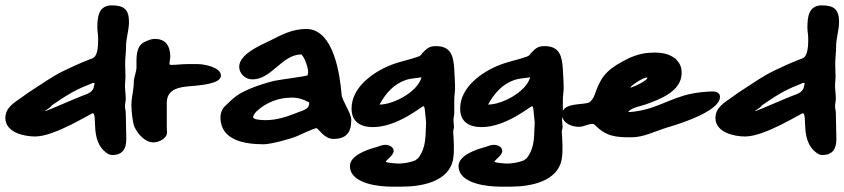

<svg xmlns="http://www.w3.org/2000/svg" viewBox="-22 -644 3149 716"><path d="M397 -66C436 -66 449 -90 449 -126C449 -158 447 -191 447 -223C447 -231 444 -240 444 -248C444 -257 447 -266 447 -275C447 -292 444 -309 444 -326C444 -336 446 -347 446 -357C446 -378 444 -398 445 -419C446 -437 448 -453 448 -471C448 -502 459 -531 459 -562C459 -608 441 -624 395 -624C345 -624 341 -580 341 -541C341 -528 344 -514 344 -501C344 -485 345 -436 324 -427L301 -418C273 -407 245 -394 218 -381C178 -362 141 -336 104 -312C88 -302 74 -292 59 -281C31 -261 -2 -243 -2 -204C-2 -150 68 -135 109 -135C183 -135 317 -222 325 -222C342 -211 314 -118 375 -74C381 -69 389 -66 397 -66ZM145 -230C149 -233 169 -245 171 -251C220 -284 251 -306 311 -329C315 -330 323 -335 326 -335C328 -335 330 -334 331 -333C326 -318 330 -315 318 -303C313 -298 306 -295 299 -292L283 -286C271 -282 152 -230 148 -230Z M549 -113C569 -113 601 -126 601 -151C601 -156 600 -161 600 -166V-261C600 -324 670 -320 714 -325C727 -327 802 -332 802 -362C802 -394 737 -405 716 -405H676C656 -405 637 -402 617 -402C615 -402 613 -402 611 -403L610 -407C610 -416 613 -424 613 -433C613 -471 597 -499 555 -499C542 -499 529 -493 518 -488C483 -472 487 -427 487 -394C487 -375 477 -356 477 -338C477 -309 468 -281 468 -252C468 -234 472 -189 479 -172C490 -146 519 -113 549 -113Z M1127 -372 1125 -363C1121 -360 1023 -347 1003 -343C964 -334 892 -311 858 -285C843 -274 830 -260 817 -248C806 -238 800 -222 800 -207C800 -120 891 -106 962 -106C987 -106 1062 -126 1085 -136C1098 -142 1150 -166 1158 -166C1165 -166 1186 -126 1221 -126C1271 -126 1288 -151 1288 -198C1288 -221 1253 -271 1252 -290C1246 -364 1223 -536 1120 -536C1068 -536 1027 -514 982 -491C949 -475 870 -442 870 -395C870 -369 893 -348 919 -348C992 -348 1029 -441 1102 -441C1115 -429 1129 -386 1127 -372ZM922 -207C922 -215 931 -225 936 -230C971 -262 1017 -280 1065 -280C1091 -280 1109 -274 1131 -262V-258C1131 -237 1107 -232 1089 -225C1053 -210 1010 -196 971 -196C965 -196 922 -196 922 -207Z M1393 -254C1416 -295 1445 -330 1492 -346C1514 -353 1540 -353 1550 -356C1536 -302 1446 -254 1393 -254ZM1283 -25C1283 43 1396 52 1437 52H1479C1549 52 1654 34 1668 -52C1673 -83 1670 -121 1668 -152C1668 -159 1671 -165 1671 -171C1671 -180 1669 -188 1669 -196C1669 -205 1672 -214 1672 -223V-273C1672 -286 1675 -301 1675 -315C1675 -339 1673 -363 1672 -386C1669 -433 1661 -472 1604 -472C1577 -472 1569 -462 1552 -445C1550 -439 1543 -435 1538 -433C1505 -421 1470 -415 1437 -402C1370 -376 1289 -319 1289 -239C1289 -190 1322 -170 1369 -170C1460 -170 1551 -248 1557 -248C1560 -248 1562 -239 1562 -237L1567 -188C1564 -138 1569 -96 1538 -55C1535 -51 1530 -50 1527 -46C1506 -38 1484 -34 1462 -34C1455 -34 1423 -37 1417 -40V-41C1417 -47 1446 -64 1446 -81C1446 -97 1428 -104 1414 -104C1402 -104 1389 -97 1377 -94C1347 -86 1283 -64 1283 -25Z M1798 -254C1821 -295 1850 -330 1897 -346C1919 -353 1945 -353 1955 -356C1941 -302 1851 -254 1798 -254ZM1688 -25C1688 43 1801 52 1842 52H1884C1954 52 2059 34 2073 -52C2078 -83 2075 -121 2073 -152C2073 -159 2076 -165 2076 -171C2076 -180 2074 -188 2074 -196C2074 -205 2077 -214 2077 -223V-273C2077 -286 2080 -301 2080 -315C2080 -339 2078 -363 2077 -386C2074 -433 2066 -472 2009 -472C1982 -472 1974 -462 1957 -445C1955 -439 1948 -435 1943 -433C1910 -421 1875 -415 1842 -402C1775 -376 1694 -319 1694 -239C1694 -190 1727 -170 1774 -170C1865 -170 1956 -248 1962 -248C1965 -248 1967 -239 1967 -237L1972 -188C1969 -138 1974 -96 1943 -55C1940 -51 1935 -50 1932 -46C1911 -38 1889 -34 1867 -34C1860 -34 1828 -37 1822 -40V-41C1822 -47 1851 -64 1851 -81C1851 -97 1833 -104 1819 -104C1807 -104 1794 -97 1782 -94C1752 -86 1688 -64 1688 -25Z M2074 -217C2074 -185 2110 -171 2137 -171C2154 -171 2172 -182 2187 -182C2189 -182 2192 -181 2194 -180C2239 -135 2271 -132 2333 -132C2377 -132 2417 -153 2458 -166C2484 -174 2663 -224 2663 -283C2663 -298 2648 -303 2635 -303C2609 -302 2584 -300 2559 -295C2475 -279 2420 -232 2324 -226C2323 -226 2322 -226 2322 -227C2322 -228 2322 -229 2323 -230C2340 -244 2363 -247 2384 -254C2438 -273 2520 -303 2520 -372C2520 -397 2512 -410 2495 -427H2494C2472 -444 2444 -448 2417 -448C2411 -448 2404 -447 2398 -447C2363 -445 2328 -431 2298 -414C2234 -379 2216 -350 2195 -289C2192 -280 2185 -270 2178 -264C2164 -250 2074 -266 2074 -217ZM2329 -318C2329 -323 2375 -355 2390 -355C2391 -355 2392 -355 2392 -354C2392 -343 2343 -321 2330 -317Z M3045 -66C3084 -66 3097 -90 3097 -126C3097 -158 3095 -191 3095 -223C3095 -231 3092 -240 3092 -248C3092 -257 3095 -266 3095 -275C3095 -292 3092 -309 3092 -326C3092 -336 3094 -347 3094 -357C3094 -378 3092 -398 3093 -419C3094 -437 3096 -453 3096 -471C3096 -502 3107 -531 3107 -562C3107 -608 3089 -624 3043 -624C2993 -624 2989 -580 2989 -541C2989 -528 2992 -514 2992 -501C2992 -485 2993 -436 2972 -427L2949 -418C2921 -407 2893 -394 2866 -381C2826 -362 2789 -336 2752 -312C2736 -302 2722 -292 2707 -281C2679 -261 2646 -243 2646 -204C2646 -150 2716 -135 2757 -135C2831 -135 2965 -222 2973 -222C2990 -211 2962 -118 3023 -74C3029 -69 3037 -66 3045 -66ZM2793 -230C2797 -233 2817 -245 2819 -251C2868 -284 2899 -306 2959 -329C2963 -330 2971 -335 2974 -335C2976 -335 2978 -334 2979 -333C2974 -318 2978 -315 2966 -303C2961 -298 2954 -295 2947 -292L2931 -286C2919 -282 2800 -230 2796 -230Z"/></svg>

Font: ChillLongCangKaiShu ExtraBold
Style: Regular
Weight: 800
Version: Version 3.500;Glyphs 3.1.1 (3135)